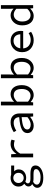

<svg xmlns="http://www.w3.org/2000/svg" viewBox="1612 -2364 976 4240"><g transform="rotate(-90 2100.0 -244.0)"><path d="M296 224Q189 224 130.5 188.5Q72 153 72 89Q72 27 152 -19V-23Q102 -50 102 -103Q102 -155 160 -194V-198Q100 -243 100 -324Q100 -401 155.5 -449.5Q211 -498 291 -498Q332 -498 363 -486H564V-419H438Q479 -376 479 -321Q479 -245 425.5 -199.5Q372 -154 291 -154Q250 -154 209 -172Q171 -148 171 -116Q171 -60 272 -60H381Q476 -60 521 -33.5Q566 -7 566 54Q566 125 491 174.5Q416 224 296 224ZM291 -209Q339 -209 371 -241Q403 -273 403 -324Q403 -374 370.5 -406Q338 -438 291 -438Q244 -438 211.5 -406Q179 -374 179 -324Q179 -273 211.5 -241Q244 -209 291 -209ZM302 164Q384 164 434.5 135Q485 106 485 67Q485 34 458.5 21Q432 8 374 8H279Q233 8 205 0Q143 34 143 81Q143 120 184 142Q225 164 302 164Z M746 0V-486H814L821 -371H824Q907 -498 1041 -498Q1097 -498 1137 -478L1118 -407Q1070 -424 1028 -424Q908 -424 828 -285V0Z M1446 12Q1375 12 1328 -25.5Q1281 -63 1281 -126Q1281 -208 1363 -250.5Q1445 -293 1633 -308Q1631 -363 1600.5 -396.5Q1570 -430 1504 -430Q1427 -430 1334 -372L1302 -428Q1409 -498 1518 -498Q1615 -498 1665 -444.5Q1715 -391 1715 -298V0H1648L1641 -66H1638Q1538 12 1446 12ZM1468 -54Q1547 -54 1633 -126V-254Q1483 -242 1422 -212Q1361 -182 1361 -132Q1361 -93 1391.5 -73.5Q1422 -54 1468 -54Z M2120 12Q2043 12 1969 -54H1966L1959 0H1893V-712H1975V-518L1972 -424H1975Q2008 -458 2052 -478Q2096 -498 2138 -498Q2235 -498 2287.5 -431.5Q2340 -365 2340 -251Q2340 -131 2275.5 -59.5Q2211 12 2120 12ZM2107 -57Q2172 -57 2213.5 -109.5Q2255 -162 2255 -250Q2255 -429 2118 -429Q2048 -429 1975 -356V-114Q2039 -57 2107 -57Z M2720 12Q2643 12 2569 -54H2566L2559 0H2493V-712H2575V-518L2572 -424H2575Q2608 -458 2652 -478Q2696 -498 2738 -498Q2835 -498 2887.5 -431.5Q2940 -365 2940 -251Q2940 -131 2875.5 -59.5Q2811 12 2720 12ZM2707 -57Q2772 -57 2813.5 -109.5Q2855 -162 2855 -250Q2855 -429 2718 -429Q2648 -429 2575 -356V-114Q2639 -57 2707 -57Z M3330 12Q3217 12 3142.5 -57Q3068 -126 3068 -244Q3068 -358 3141 -428Q3214 -498 3316 -498Q3420 -498 3479 -436Q3538 -374 3538 -270Q3538 -246 3534 -220H3151Q3158 -140 3210 -97Q3262 -54 3340 -54Q3416 -54 3488 -100L3518 -46Q3431 12 3330 12ZM3318 -433Q3256 -433 3210 -393.5Q3164 -354 3153 -284H3463Q3458 -358 3420 -395.5Q3382 -433 3318 -433Z M3871 12Q3774 12 3717 -55Q3660 -122 3660 -242Q3660 -356 3725.5 -427Q3791 -498 3881 -498Q3960 -498 4026 -435H4029L4025 -525V-712H4107V0H4039L4032 -64H4029Q3955 12 3871 12ZM3888 -57Q3960 -57 4025 -130V-372Q3964 -429 3897 -429Q3833 -429 3789 -377Q3745 -325 3745 -243Q3745 -156 3783 -106.5Q3821 -57 3888 -57Z"/></g></svg>

Font: TypoPRO Source Code Pro
Style: Regular
Weight: 400
Monospace: yes
Designer: Paul D. Hunt, Teo Tuominen
Foundry: Adobe Systems Incorporated
Version: Version 2.010;PS 1.0;hotconv 1.0.84;makeotf.lib2.5.63406